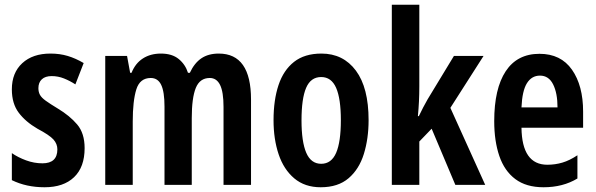

<svg xmlns="http://www.w3.org/2000/svg" viewBox="-20 -780 2515 810"><path d="M337 -155Q337 -75 292.5 -32.5Q248 10 168 10Q91 10 30 -20V-134Q56 -116 90 -103.5Q124 -91 159 -91Q222 -91 222 -150Q222 -173 205.5 -191.5Q189 -210 138 -237Q88 -266 59 -304.5Q30 -343 30 -403Q30 -473 74 -513.5Q118 -554 193 -554Q232 -554 265.5 -544Q299 -534 333 -514L298 -424Q275 -439 250 -449Q225 -459 198 -459Q171 -459 156.5 -445.5Q142 -432 142 -408Q142 -392 148.5 -380Q155 -368 173 -355Q191 -342 224 -322Q274 -292 305.5 -255Q337 -218 337 -155Z M903 -554Q1039 -554 1039 -360V0H923V-329Q923 -392 908.5 -421.5Q894 -451 865 -451Q823 -451 806 -409Q789 -367 789 -282V0H674V-330Q674 -393 660 -422Q646 -451 616 -451Q570 -451 555 -402.5Q540 -354 540 -267V0H424V-544H516L529 -473H535Q551 -513 583 -533.5Q615 -554 659 -554Q706 -554 734 -531Q762 -508 773 -473H781Q800 -514 829.5 -534Q859 -554 903 -554Z M1535 -273Q1535 -195 1515 -130.5Q1495 -66 1450.5 -28Q1406 10 1333 10Q1266 10 1221.5 -27.5Q1177 -65 1155.5 -129Q1134 -193 1134 -273Q1134 -358 1155 -421Q1176 -484 1220.5 -519Q1265 -554 1336 -554Q1428 -554 1481.5 -482Q1535 -410 1535 -273ZM1252 -272Q1252 -182 1272 -135.5Q1292 -89 1335 -89Q1378 -89 1398 -135Q1418 -181 1418 -273Q1418 -364 1398 -409.5Q1378 -455 1335 -455Q1291 -455 1271.5 -409.5Q1252 -364 1252 -272Z M1749 -415Q1749 -352 1743 -290H1747Q1765 -328 1784 -361L1895 -544H2020L1880 -325L2027 0H1901L1801 -237L1749 -183V0H1633V-760H1749Z M2256 -553Q2346 -553 2393 -486Q2440 -419 2440 -309V-241H2180Q2182 -85 2289 -85Q2322 -85 2352.5 -94Q2383 -103 2416 -125V-27Q2355 10 2273 10Q2200 10 2154 -24.5Q2108 -59 2086.5 -122Q2065 -185 2065 -269Q2065 -406 2113.5 -479.5Q2162 -553 2256 -553ZM2258 -461Q2223 -461 2203 -429Q2183 -397 2180 -327H2332Q2332 -387 2313.5 -424Q2295 -461 2258 -461Z"/></svg>

Font: Noto Sans Bengali ExtraCondensed SemiBold
Style: Regular
Weight: 600
Width: 2
Designer: Joana Ranito - Universal Thirst; Jelle Bosma - Monotype Design Team
Foundry: Universal Thirst ehf.
Version: Version 3.000; ttfautohint (v1.8.4.7-5d5b)